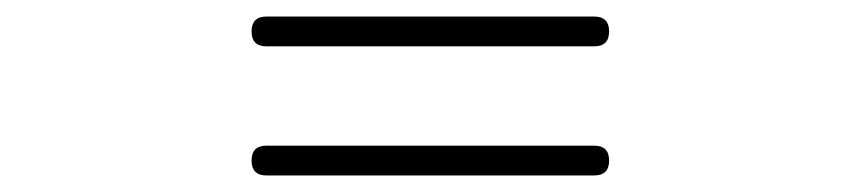

<svg xmlns="http://www.w3.org/2000/svg" viewBox="-20 -496 1040 232"><path d="M500 -476H302C290 -476 284 -470 284 -458C284 -446 290 -440 302 -440H500H698C710 -440 716 -446 716 -458C716 -470 710 -476 698 -476ZM500 -320H302C290 -320 284 -314 284 -302C284 -290 290 -284 302 -284H500H698C710 -284 716 -290 716 -302C716 -314 710 -320 698 -320Z"/></svg>

Font: GenSenRounded2 TW R
Style: Regular
Weight: 400
Version: Version 2.100;PS 2.1;hotconv 16.6.51;makeotf.lib2.5.65220 DE